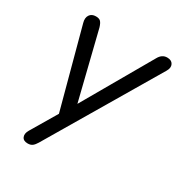

<svg xmlns="http://www.w3.org/2000/svg" viewBox="-162 -606 848 905"><g transform="rotate(30 261.5 -153.0)"><path d="M119 187Q95 187 88 170.5Q81 154 94 132L177 -8L62 -436Q55 -461 65.5 -477Q76 -493 99 -493Q117 -493 125 -484.5Q133 -476 139 -456L229 -92L443 -464Q459 -493 487 -493Q511 -493 519.5 -476.5Q528 -460 515 -438L163 157Q154 172 144.5 179.5Q135 187 119 187Z"/></g></svg>

Font: Nunito
Style: Italic
Weight: 400
Italic angle: -9°
Designer: Vernon Adams
Foundry: Vernon Adams
Version: Version 3.601; ttfautohint (v1.8.2.53-6de2)